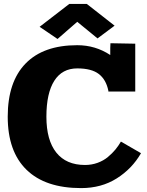

<svg xmlns="http://www.w3.org/2000/svg" viewBox="-20 -964 760 994"><path d="M338.9 -943.8H429.2L573.2 -831.1L484.9 -765.1L379.9 -851.1L277.8 -762.2L185.1 -825.2ZM680.2 -737.8V-490.2H542H541V-494.1Q529.3 -551.8 491.7 -580.8Q454.1 -609.9 379.9 -609.9Q301.8 -609.9 261 -545.7Q220.2 -481.4 220.2 -359.9Q220.2 -238.3 271.5 -174.1Q322.8 -109.9 419.9 -109.9Q454.6 -109.9 485.4 -121.1Q516.1 -132.3 538.8 -151.4Q561.5 -170.4 577.4 -189.7Q593.3 -209 606 -231L710 -170.9Q663.6 -90.3 584.2 -40.3Q504.9 9.8 399.9 9.8Q214.8 9.8 117.4 -85Q20 -179.7 20 -359.9Q20 -540 112.3 -635Q204.6 -730 379.9 -730Q474.1 -730 550.8 -679.2V-715.8L551.8 -740.2Z"/></svg>

Font: Zantroke
Style: Regular
Weight: 500
Foundry: gluk
Version: Version 0.36